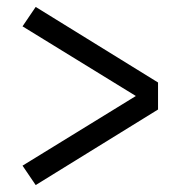

<svg xmlns="http://www.w3.org/2000/svg" viewBox="-20 -617 540 554"><path d="M83 -83 45 -139 372 -340 45 -541 83 -597 436 -379V-301Z"/></svg>

Font: Iosevka
Style: Regular
Weight: 400
Monospace: yes
Designer: Belleve Invis
Foundry: Belleve Invis
Version: Version 33.2.3; ttfautohint (v1.8.4)